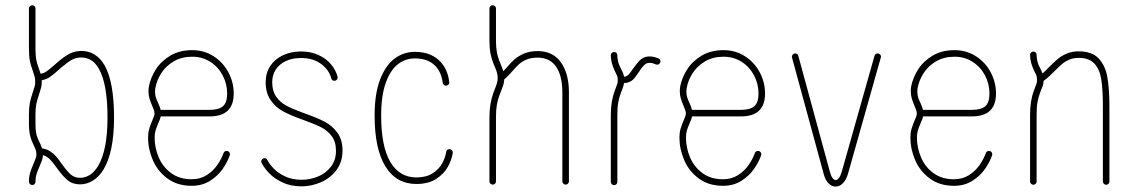

<svg xmlns="http://www.w3.org/2000/svg" viewBox="-20 -689 4235 716"><path d="M105 -78.1Q111.3 -93.3 113.5 -99.9Q115.7 -106.4 115.7 -113.8Q115.7 -122.1 113.5 -129.2Q111.3 -136.2 106 -146.5L97.7 -165.5Q87.9 -190.4 87.9 -225.6V-262.7Q87.9 -287.6 91.3 -305.4Q94.7 -323.2 100.6 -339.4Q107.9 -362.3 109.6 -368.2Q111.3 -374 111.3 -384.3Q111.3 -395 109.1 -403.3Q106.9 -411.6 101.1 -428.7Q94.7 -444.8 91.3 -462.4Q87.9 -480 87.9 -509.3V-657.2Q87.9 -662.6 91.6 -666Q95.2 -669.4 100.1 -669.4Q105.5 -669.4 108.9 -666Q112.3 -662.6 112.3 -657.2V-509.3Q112.3 -482.4 115 -467.5Q117.7 -452.6 123.5 -437.5Q125.5 -432.1 127.4 -426.3Q129.4 -420.4 131.3 -414.1Q142.6 -415 154.3 -423.3Q166 -431.6 186.5 -449.7L195.3 -457.5Q217.3 -476.6 237.8 -487.8Q258.3 -499 283.2 -499Q311.5 -499 333.3 -485.1Q355 -471.2 369.6 -446.3Q405.3 -383.8 405.3 -250.5Q405.3 -122.6 366.2 -57.1Q349.1 -29.3 326.4 -15.4Q303.7 -1.5 278.3 -1.5Q250.5 -1.5 231.7 -17.3Q212.9 -33.2 192.9 -61.5Q177.2 -83.5 166 -95Q154.8 -106.4 140.1 -110.4Q139.6 -100.6 137 -92.5Q134.3 -84.5 127.4 -68.4Q120.1 -52.2 116.2 -39.6Q112.3 -26.9 112.3 -11.2Q112.3 -6.3 108.9 -2.7Q105.5 1 100.1 1Q95.2 1 91.6 -2.7Q87.9 -6.3 87.9 -11.2Q87.9 -29.8 92.5 -45.4Q97.2 -61 105 -78.1ZM120.1 -174.3 126.5 -160.2Q132.8 -148.4 136.7 -135.7Q153.8 -133.3 167 -124.8Q180.2 -116.2 189.7 -105Q199.2 -93.8 212.4 -75.2Q230 -50.3 244.1 -38.1Q258.3 -25.9 278.3 -25.9Q297.9 -25.9 314.9 -36.6Q332 -47.4 345.7 -69.8Q380.9 -128.9 380.9 -250.5Q380.9 -377.4 348.1 -433.6Q324.7 -474.6 283.2 -474.6Q263.7 -474.6 247.3 -465.6Q231 -456.5 210.9 -439L201.7 -431.2Q182.1 -413.1 167 -402.6Q151.9 -392.1 135.7 -390.1V-384.3Q135.7 -371.1 133.3 -362.3Q130.9 -353.5 124 -331.5Q118.2 -315.4 115.2 -300.3Q112.3 -285.2 112.3 -262.7V-225.6Q112.3 -207.5 114.3 -196Q116.2 -184.6 120.1 -174.3Z M825.2 -126Q832 -126 835.4 -120.6Q838.9 -115.2 836.9 -109.9Q828.1 -84.5 810.3 -58.8Q792.5 -33.2 763.2 -14.6Q733.9 3.9 694.8 3.9Q641.6 3.9 604.7 -23.2Q567.9 -50.3 550 -91.8Q532.2 -133.3 532.2 -176.3Q532.2 -194.3 536.4 -208.3Q540.5 -222.2 547.9 -239.7Q551.3 -246.6 553.7 -253.7Q556.2 -260.7 556.2 -265.6Q556.2 -271.5 554 -278.1Q551.8 -284.7 547.4 -294.9Q541 -309.6 537.4 -322Q533.7 -334.5 533.7 -349.1Q533.7 -357.4 535.2 -366.7Q541.5 -399.4 561.3 -430.4Q581.1 -461.4 615.5 -481.7Q649.9 -502 696.8 -502Q741.2 -502 776.6 -479.2Q812 -456.5 831.8 -419.2Q851.6 -381.8 851.6 -340.3Q851.6 -254.9 761.7 -254.9H579.6Q577.1 -244.1 570.3 -229.5Q563.5 -213.9 560.1 -202.4Q556.6 -190.9 556.6 -176.3Q556.6 -138.2 571.8 -102.3Q586.9 -66.4 618.2 -43.5Q649.4 -20.5 694.8 -20.5Q726.6 -20.5 751 -36.1Q775.4 -51.8 790.5 -74Q805.7 -96.2 813.5 -117.7Q816.4 -126 825.2 -126ZM558.1 -347.2Q558.1 -335.9 561 -326.4Q564 -316.9 569.8 -304.7Q576.7 -290 579.1 -279.3H761.7Q795.4 -279.3 811.3 -292.7Q827.1 -306.2 827.1 -340.3Q827.1 -376 810.5 -407.7Q793.9 -439.5 764.2 -458.5Q734.4 -477.5 696.8 -477.5Q657.2 -477.5 627.9 -460.2Q598.6 -442.9 581.5 -416.3Q564.5 -389.6 559.6 -361.8Q558.1 -354 558.1 -347.2Z M954.1 -86.9Q954.1 -92.3 957.8 -95.7Q961.4 -99.1 966.3 -99.1Q973.6 -99.1 977.1 -92.3Q984.9 -76.7 1001.2 -59.8Q1017.6 -43 1043.9 -30.8Q1070.3 -18.6 1104.5 -18.6Q1136.7 -18.6 1166 -30.8Q1195.3 -43 1214.1 -67.4Q1232.9 -91.8 1232.9 -126.5Q1232.9 -160.2 1217 -181.4Q1201.2 -202.6 1177.2 -214.6Q1153.3 -226.6 1111.3 -241.7L1100.6 -245.6Q1060.1 -260.3 1033.4 -275.1Q1006.8 -290 988.8 -316.2Q970.7 -342.3 970.7 -382.3Q970.7 -417 987.8 -442.9Q1004.9 -468.8 1035.2 -482.9Q1065.4 -497.1 1103 -497.1Q1138.7 -497.1 1167.5 -483.9Q1196.3 -470.7 1214.4 -449.2Q1232.4 -427.7 1238.8 -402.8Q1240.2 -397.5 1236.6 -392.6Q1232.9 -387.7 1227.1 -387.7Q1217.8 -387.7 1215.3 -397Q1207 -428.7 1177.2 -450.7Q1147.5 -472.7 1102.1 -472.7Q1070.3 -472.7 1046.1 -461.4Q1022 -450.2 1008.5 -429.7Q995.1 -409.2 995.1 -382.3Q995.1 -349.6 1009.8 -328.6Q1024.4 -307.6 1047.6 -295.2Q1070.8 -282.7 1108.4 -269L1117.7 -265.6Q1163.1 -249.5 1190.7 -235.1Q1218.3 -220.7 1237.8 -194.6Q1257.3 -168.5 1257.3 -127.4Q1257.3 -85.4 1234.9 -55.2Q1212.4 -24.9 1177 -9.5Q1141.6 5.9 1104.5 5.9Q1064 5.9 1033.2 -8.8Q1002.4 -23.4 983.6 -43.2Q964.8 -63 955.6 -81.5Q954.1 -84.5 954.1 -86.9Z M1656.2 -132.8Q1661.6 -132.8 1665.5 -128.4Q1669.4 -124 1668.5 -118.7Q1664.6 -93.3 1650.1 -66.9Q1635.7 -40.5 1606.4 -21.7Q1577.1 -2.9 1532.7 -2.9Q1458 -2.9 1417.5 -68.1Q1377 -133.3 1377 -258.3Q1377 -339.4 1397.5 -392.6Q1418 -445.8 1451.7 -470.7Q1485.4 -495.6 1526.9 -495.6Q1582.5 -495.6 1616 -465.1Q1649.4 -434.6 1655.3 -383.3Q1656.2 -377.9 1652.6 -373.8Q1648.9 -369.6 1643.1 -369.6Q1638.2 -369.6 1635 -372.6Q1631.8 -375.5 1630.9 -380.4Q1625.5 -423.3 1599.1 -447.3Q1572.8 -471.2 1526.9 -471.2Q1492.2 -471.2 1463.9 -449.5Q1435.5 -427.7 1418.5 -379.9Q1401.4 -332 1401.4 -258.3Q1401.4 -143.1 1435.5 -85.2Q1469.7 -27.3 1532.7 -27.3Q1569.3 -27.3 1593.3 -42.7Q1617.2 -58.1 1628.9 -79.6Q1640.6 -101.1 1644 -122.6Q1644.5 -127.4 1647.9 -130.1Q1651.4 -132.8 1656.2 -132.8Z M1817.4 -669.4Q1822.8 -669.4 1826.2 -666Q1829.6 -662.6 1829.6 -657.2V-538.1Q1829.6 -511.7 1832.8 -494.6Q1835.9 -477.5 1842.3 -461.4L1846.7 -450.7Q1854 -433.6 1856.9 -423.3L1868.2 -435.5Q1884.3 -454.6 1898.4 -467.3Q1912.6 -480 1934.3 -489.3Q1956.1 -498.5 1984.9 -498.5Q2042 -498.5 2071.8 -456.5Q2101.6 -414.6 2101.6 -344.7V-12.7Q2101.6 -7.8 2098.1 -4.2Q2094.7 -0.5 2089.4 -0.5Q2084.5 -0.5 2080.8 -4.2Q2077.1 -7.8 2077.1 -12.7V-344.7Q2077.1 -405.8 2054 -439.9Q2030.8 -474.1 1984.9 -474.1Q1960.9 -474.1 1943.8 -467Q1926.8 -460 1915.3 -449.5Q1903.8 -439 1889.2 -421.9Q1882.3 -414.1 1874.8 -406.2Q1867.2 -398.4 1860.4 -393.1Q1859.9 -380.9 1856.7 -371.3Q1853.5 -361.8 1847.2 -345.7L1842.8 -335Q1836.4 -317.9 1833 -298.8Q1829.6 -279.8 1829.6 -253.4V-12.7Q1829.6 -7.8 1826.2 -4.2Q1822.8 -0.5 1817.4 -0.5Q1812.5 -0.5 1808.8 -4.2Q1805.2 -7.8 1805.2 -12.7V-253.4Q1805.2 -303.2 1820.3 -343.8L1825.2 -356.9Q1830.6 -370.1 1833.3 -379.2Q1835.9 -388.2 1835.9 -398.4Q1835.9 -408.7 1833.5 -417.5Q1831.1 -426.3 1825.2 -439.9L1819.8 -452.6Q1813 -470.2 1809.1 -490Q1805.2 -509.8 1805.2 -538.1V-657.2Q1805.2 -662.6 1808.8 -666Q1812.5 -669.4 1817.4 -669.4Z M2270 -495.1Q2275.4 -495.1 2278.8 -491.7Q2282.2 -488.3 2282.2 -482.9Q2282.2 -459.5 2292.5 -439Q2299.3 -425.8 2302.2 -419.4Q2305.2 -413.1 2307.1 -403.3Q2311 -402.8 2314.5 -404.3Q2317.9 -405.8 2322.8 -409.7Q2328.6 -414.6 2339.8 -431.6Q2352.5 -449.2 2360.8 -458.7Q2369.1 -468.3 2379.4 -473.6Q2389.6 -478.5 2402.3 -478.5Q2419.4 -478.5 2436 -470.7Q2442.9 -467.8 2442.9 -460Q2442.9 -455.1 2439.5 -451.4Q2436 -447.8 2430.7 -447.8Q2427.7 -447.8 2425.8 -448.7Q2414.1 -454.6 2401.9 -454.6Q2396 -454.6 2390.1 -452.1Q2383.8 -448.7 2377.2 -440.9Q2370.6 -433.1 2361.8 -419.4Q2356 -411.1 2349.9 -402.8Q2343.8 -394.5 2338.4 -390.1Q2323.7 -378.9 2307.1 -379.4Q2305.7 -370.1 2302.2 -360.4Q2298.8 -350.6 2294.9 -341.3Q2289.1 -325.7 2285.6 -307.4Q2282.2 -289.1 2282.2 -259.8V-10.7Q2282.2 -5.9 2278.8 -2.2Q2275.4 1.5 2270 1.5Q2265.1 1.5 2261.5 -2.2Q2257.8 -5.9 2257.8 -10.7V-259.8Q2257.8 -312.5 2272.5 -350.1Q2280.8 -372.6 2282.2 -377Q2283.7 -381.3 2283.7 -390.6Q2283.7 -400.4 2281 -407Q2278.3 -413.6 2271 -428.2Q2265.6 -439.5 2261.7 -453.9Q2257.8 -468.3 2257.8 -482.9Q2257.8 -488.3 2261.5 -491.7Q2265.1 -495.1 2270 -495.1Z M2806.6 -126Q2813.5 -126 2816.9 -120.6Q2820.3 -115.2 2818.4 -109.9Q2809.6 -84.5 2791.7 -58.8Q2773.9 -33.2 2744.6 -14.6Q2715.3 3.9 2676.3 3.9Q2623 3.9 2586.2 -23.2Q2549.3 -50.3 2531.5 -91.8Q2513.7 -133.3 2513.7 -176.3Q2513.7 -194.3 2517.8 -208.3Q2522 -222.2 2529.3 -239.7Q2532.7 -246.6 2535.2 -253.7Q2537.6 -260.7 2537.6 -265.6Q2537.6 -271.5 2535.4 -278.1Q2533.2 -284.7 2528.8 -294.9Q2522.5 -309.6 2518.8 -322Q2515.1 -334.5 2515.1 -349.1Q2515.1 -357.4 2516.6 -366.7Q2522.9 -399.4 2542.7 -430.4Q2562.5 -461.4 2596.9 -481.7Q2631.3 -502 2678.2 -502Q2722.7 -502 2758.1 -479.2Q2793.5 -456.5 2813.2 -419.2Q2833 -381.8 2833 -340.3Q2833 -254.9 2743.2 -254.9H2561Q2558.6 -244.1 2551.8 -229.5Q2544.9 -213.9 2541.5 -202.4Q2538.1 -190.9 2538.1 -176.3Q2538.1 -138.2 2553.2 -102.3Q2568.4 -66.4 2599.6 -43.5Q2630.9 -20.5 2676.3 -20.5Q2708 -20.5 2732.4 -36.1Q2756.8 -51.8 2772 -74Q2787.1 -96.2 2794.9 -117.7Q2797.9 -126 2806.6 -126ZM2539.6 -347.2Q2539.6 -335.9 2542.5 -326.4Q2545.4 -316.9 2551.3 -304.7Q2558.1 -290 2560.5 -279.3H2743.2Q2776.9 -279.3 2792.7 -292.7Q2808.6 -306.2 2808.6 -340.3Q2808.6 -376 2792 -407.7Q2775.4 -439.5 2745.6 -458.5Q2715.8 -477.5 2678.2 -477.5Q2638.7 -477.5 2609.4 -460.2Q2580.1 -442.9 2563 -416.3Q2545.9 -389.6 2541 -361.8Q2539.6 -354 2539.6 -347.2Z M3252.9 -489.7Q3258.8 -489.7 3262.7 -484.9Q3266.6 -480 3264.6 -474.1L3142.6 -42Q3135.7 -18.1 3123.3 -5.6Q3110.8 6.8 3096.2 6.8Q3082 6.8 3069.8 -5.4Q3057.6 -17.6 3051.8 -40L2933.6 -474.1Q2932.1 -479.5 2935.8 -484.6Q2939.5 -489.7 2945.3 -489.7Q2949.7 -489.7 2952.9 -487.3Q2956.1 -484.9 2957 -481L3075.2 -46.9Q3079.1 -32.7 3084.7 -25.1Q3090.3 -17.6 3096.7 -17.6Q3103 -17.6 3108.9 -25.6Q3114.7 -33.7 3119.1 -48.8L3241.2 -481Q3242.2 -484.9 3245.6 -487.3Q3249 -489.7 3252.9 -489.7Z M3668 -126Q3674.8 -126 3678.2 -120.6Q3681.6 -115.2 3679.7 -109.9Q3670.9 -84.5 3653.1 -58.8Q3635.3 -33.2 3606 -14.6Q3576.7 3.9 3537.6 3.9Q3484.4 3.9 3447.5 -23.2Q3410.6 -50.3 3392.8 -91.8Q3375 -133.3 3375 -176.3Q3375 -194.3 3379.2 -208.3Q3383.3 -222.2 3390.6 -239.7Q3394 -246.6 3396.5 -253.7Q3398.9 -260.7 3398.9 -265.6Q3398.9 -271.5 3396.7 -278.1Q3394.5 -284.7 3390.1 -294.9Q3383.8 -309.6 3380.1 -322Q3376.5 -334.5 3376.5 -349.1Q3376.5 -357.4 3377.9 -366.7Q3384.3 -399.4 3404.1 -430.4Q3423.8 -461.4 3458.3 -481.7Q3492.7 -502 3539.6 -502Q3584 -502 3619.4 -479.2Q3654.8 -456.5 3674.6 -419.2Q3694.3 -381.8 3694.3 -340.3Q3694.3 -254.9 3604.5 -254.9H3422.4Q3419.9 -244.1 3413.1 -229.5Q3406.2 -213.9 3402.8 -202.4Q3399.4 -190.9 3399.4 -176.3Q3399.4 -138.2 3414.6 -102.3Q3429.7 -66.4 3460.9 -43.5Q3492.2 -20.5 3537.6 -20.5Q3569.3 -20.5 3593.8 -36.1Q3618.2 -51.8 3633.3 -74Q3648.4 -96.2 3656.2 -117.7Q3659.2 -126 3668 -126ZM3400.9 -347.2Q3400.9 -335.9 3403.8 -326.4Q3406.7 -316.9 3412.6 -304.7Q3419.4 -290 3421.9 -279.3H3604.5Q3638.2 -279.3 3654.1 -292.7Q3669.9 -306.2 3669.9 -340.3Q3669.9 -376 3653.3 -407.7Q3636.7 -439.5 3606.9 -458.5Q3577.1 -477.5 3539.6 -477.5Q3500 -477.5 3470.7 -460.2Q3441.4 -442.9 3424.3 -416.3Q3407.2 -389.6 3402.3 -361.8Q3400.9 -354 3400.9 -347.2Z M3833.5 -496.6Q3838.9 -496.6 3842.3 -493.2Q3845.7 -489.7 3845.7 -484.4Q3845.7 -460.9 3856 -440.4Q3864.7 -424.3 3867.7 -415Q3878.9 -424.8 3891.6 -438.5Q3911.1 -458 3925.3 -469.7Q3939.5 -481.4 3959 -489.5Q3978.5 -497.6 4002.4 -497.6Q4051.3 -497.6 4076.2 -471.9Q4101.1 -446.3 4109.1 -403.1Q4117.2 -359.9 4117.2 -292.5V-12.2Q4117.2 -7.3 4113.8 -3.7Q4110.4 0 4105 0Q4100.1 0 4096.4 -3.7Q4092.8 -7.3 4092.8 -12.2V-292.5Q4092.8 -356 4086.7 -393.6Q4080.6 -431.2 4061 -452.1Q4041.5 -473.1 4002.4 -473.1Q3983.4 -473.1 3968.5 -467Q3953.6 -460.9 3942.4 -451.7Q3931.2 -442.4 3914.6 -425.8Q3904.8 -416 3893.8 -405.5Q3882.8 -395 3871.6 -387.2Q3871.1 -376 3868.9 -369.6Q3866.7 -363.3 3858.4 -342.8Q3852.5 -327.1 3849.1 -308.8Q3845.7 -290.5 3845.7 -261.2V-12.2Q3845.7 -7.3 3842.3 -3.7Q3838.9 0 3833.5 0Q3828.6 0 3825 -3.7Q3821.3 -7.3 3821.3 -12.2V-261.2Q3821.3 -314 3835.9 -351.6Q3844.2 -374 3845.7 -378.4Q3847.2 -382.8 3847.2 -392.1Q3847.2 -401.9 3844.5 -408.4Q3841.8 -415 3834.5 -429.7Q3829.1 -440.9 3825.2 -455.3Q3821.3 -469.7 3821.3 -484.4Q3821.3 -489.7 3825 -493.2Q3828.6 -496.6 3833.5 -496.6Z"/></svg>

Font: Velvelyne Light
Style: Regular
Weight: 200
Designer: Manon Van der Borght et Mariel Nils
Foundry: Velvetyne
Version: Version 1.070